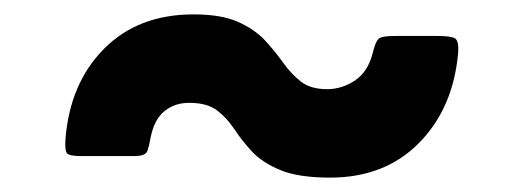

<svg xmlns="http://www.w3.org/2000/svg" viewBox="-20 -560 728 267"><path d="M243 -417Q223 -417 208.8 -405.5Q194.5 -394 189.5 -369Q187.5 -357.5 185 -350.2Q182.5 -343 167 -343H92Q76.5 -343 73.2 -346.8Q70 -350.5 71 -366Q77 -444 124.5 -492Q172 -540 249 -540Q288 -540 311.2 -529.5Q334.5 -519 348.8 -503.5Q363 -488 374 -472.5Q385 -457 398.5 -446.5Q412 -436 435 -436Q455.5 -436 473.8 -448.2Q492 -460.5 498.5 -487Q502 -501.5 506.2 -505.8Q510.5 -510 529 -510H588Q606.5 -510 612.5 -506.8Q618.5 -503.5 617 -485.5Q610 -409 562.5 -361Q515 -313 439 -313Q395 -313 369.8 -323.5Q344.5 -334 330.2 -349.5Q316 -365 305.8 -380.5Q295.5 -396 281.8 -406.5Q268 -417 243 -417Z"/></svg>

Font: Besley* Condensed Fatface
Style: Regular
Weight: 900
Width: 3
Designer: Owen Earl
Foundry: indestructible type*
Version: Version 3.000; ttfautohint (v1.8.3)